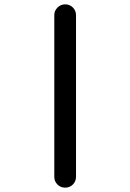

<svg xmlns="http://www.w3.org/2000/svg" viewBox="-20 -754 600 884"><path d="M230 -684Q230 -705 245 -719.5Q260 -734 280 -734Q301 -734 315.5 -719.5Q330 -705 330 -684V60Q330 81 315.5 95.5Q301 110 280 110Q259 110 244.5 95.5Q230 81 230 60Z"/></svg>

Font: Brass Mono
Style: Bold
Weight: 700
Monospace: yes
Version: Version 1.100; ttfautohint (v1.8.3) -l 8 -r 50 -G 200 -x 14 